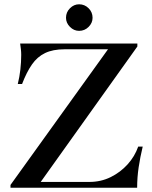

<svg xmlns="http://www.w3.org/2000/svg" viewBox="-20 -876 708 896"><path d="M29 0V-13L484 -646H281Q227 -646 190.5 -628.5Q154 -611 129 -575Q104 -539 83 -484H63Q71 -516 75 -551Q79 -586 79 -620Q79 -633 77.5 -646Q76 -659 74 -673H621V-659L170 -27H397Q451 -27 496.5 -49.5Q542 -72 575.5 -109Q609 -146 625 -192H646Q634 -142 627 -95Q620 -48 620 0ZM349 -732Q325 -732 306.5 -750.5Q288 -769 288 -793Q288 -819 306.5 -837.5Q325 -856 349 -856Q375 -856 393.5 -837.5Q412 -819 412 -793Q412 -769 393.5 -750.5Q375 -732 349 -732Z"/></svg>

Font: Ibarra Real Nova Medium
Style: Regular
Weight: 500
Designer: Jose Maria Ribagorda & Octavio Pardo
Foundry: Jose Maria Ribagorda
Version: Version 2.000